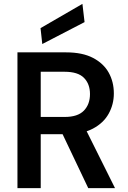

<svg xmlns="http://www.w3.org/2000/svg" viewBox="-20 -970 659 990"><path d="M70 0V-700H321Q405 -700 459.5 -671.5Q514 -643 540.5 -595.5Q567 -548 567 -488Q567 -432 540.5 -384Q514 -336 459.5 -307Q405 -278 319 -278H190V0ZM435 0 288 -309H419L573 0ZM190 -367H314Q381 -367 412.5 -399.5Q444 -432 444 -485Q444 -537 413 -568.5Q382 -600 313 -600H190ZM198 -743 189 -825 405 -950 416 -856Z"/></svg>

Font: DM Sans 16pt SemiBold
Style: Regular
Weight: 600
Version: Version 4.004;gftools[0.9.30]